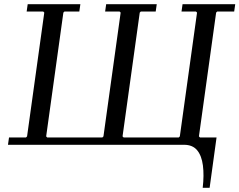

<svg xmlns="http://www.w3.org/2000/svg" viewBox="-20 -690 1141 915"><path d="M862 -35H1012L979 205H946Q953 145 947 98.5Q941 52 919.5 26Q898 0 857 0ZM18 0 23 -35H104L109 -40L191 -630L186 -635H107L112 -670H363L358 -635H287L282 -630L200 -40L205 -35H468L473 -40L555 -630L550 -635H481L486 -670H727L722 -635H651L646 -630L564 -40L569 -35H832L837 -40L919 -630L914 -635H845L850 -670H1101L1096 -635H1015L1010 -630L928 -40L933 -35H1012L1007 0Z"/></svg>

Font: Brygada 1918
Style: Italic
Weight: 400
Italic angle: -8°
Designer: Mateusz Machalski | Borys Kosmynka | Przemek Hoffer
Foundry: NIEPODLEGLA 2018
Version: Version 3.006